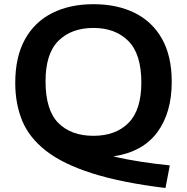

<svg xmlns="http://www.w3.org/2000/svg" viewBox="-20 -770 914 938"><path d="M788.5 148.5Q572 122 429.5 76.5Q287 31 204.8 -33.2Q122.5 -97.5 88.5 -180.2Q54.5 -263 54.5 -364.5Q54.5 -492 101.8 -577.5Q149 -663 235 -706.2Q321 -749.5 436.5 -749.5Q552.5 -749.5 638.5 -706.8Q724.5 -664 771.8 -579.8Q819 -495.5 819 -370Q819 -219 748 -123.2Q677 -27.5 534 -6Q598.5 9.5 668.8 20.2Q739 31 809.5 38ZM436.5 -106.5Q545 -106.5 607.8 -169.5Q670.5 -232.5 670.5 -367Q670.5 -506 607 -569.8Q543.5 -633.5 436.5 -633.5Q329.5 -633.5 266 -571.2Q202.5 -509 202.5 -373Q202.5 -232 265 -169.2Q327.5 -106.5 436.5 -106.5Z"/></svg>

Font: Encode Sans Exp SmBold
Style: Regular
Weight: 600
Width: 7
Designer: Multiple Designers
Foundry: Impallari Type
Version: Version 3.002; ttfautohint (v1.8.3) -l 8 -r 50 -G 200 -x 14 